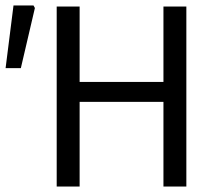

<svg xmlns="http://www.w3.org/2000/svg" viewBox="-33 -680 788 700"><path d="M173.7 0V-656.3H257.3V-381.3H562.9V-656.3H646.4V0H562.9V-308.6H257.3V0ZM-12.6 -431.6 16.2 -660H89.2L94.2 -650.8L43 -431.6Z"/></svg>

Font: Source Sans 3
Style: Regular
Weight: 200
Designer: Paul D. Hunt
Foundry: Adobe
Version: Version 3.046;hotconv 1.0.118;makeotfexe 2.5.65603